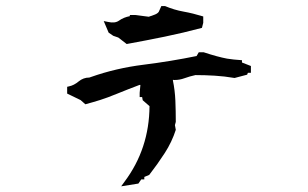

<svg xmlns="http://www.w3.org/2000/svg" viewBox="-20 -705 1040 649"><path d="M460.4 -377H452.1V-391.1L454.6 -418H451.7Q409.2 -401.9 375.7 -388.2Q342.3 -374.5 319.1 -367.2Q295.9 -359.9 268.6 -352.5L252.4 -366.7L207 -388.7V-393.6V-411.6L213.4 -413.1Q230 -416.5 245.8 -429.7Q261.7 -442.9 282.2 -442.9L287.6 -444.8Q372.1 -474.6 464.4 -486.1Q556.6 -497.6 644.5 -515.6L651.9 -528.3H668.5Q715.8 -512.7 747.6 -506.8Q768.1 -503.4 797.9 -501.5V-493.7L828.1 -481.9V-459H817.9L815.4 -452.6L772.9 -441.4Q738.3 -447.3 705.6 -449.2Q672.9 -451.2 640.6 -451.2Q622.1 -447.3 603 -440.4Q587.4 -434.6 569.8 -434.6Q566.9 -434.6 564.5 -435.1V-432.6Q571.3 -399.9 572.8 -364.5Q574.2 -329.1 574.2 -293.9V-293L571.3 -282.2L574.2 -266.1Q561 -225.1 537.1 -188Q513.2 -150.9 484.4 -113.8L467.8 -106.9V-98.6H457.5L447.8 -84.5L389.6 -75.2L400.9 -90.8Q484.4 -202.1 485.4 -346.2L462.4 -366.2ZM536.1 -684.6H537.6Q568.8 -671.4 600.3 -665.8Q631.8 -660.2 667 -649.4V-627.9L662.6 -610.8Q598.6 -593.8 536.9 -581.1Q475.1 -568.4 408.2 -556.2L379.9 -578.1L362.8 -584L347.2 -594.7L330.6 -633.8L345.2 -630.9Q368.7 -625.5 382.3 -635.3Q397.9 -646.5 418.9 -650.4V-654.3H437L482.9 -648.4Q491.7 -651.4 501 -654.8Q512.2 -658.7 516.6 -665L525.4 -684.6Z"/></svg>

Font: Bakudai
Style: Bold
Weight: 700
Version: Version 1.48